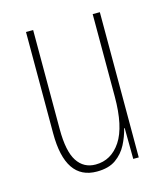

<svg xmlns="http://www.w3.org/2000/svg" viewBox="-87 -661 582 673"><g transform="rotate(-15 204.0 -324.5)"><path d="M337 -593V-66H317L316 -178H314Q307 -149 292.5 -121Q278 -93 252 -74.5Q226 -56 183 -56Q69 -56 69 -225V-593H95V-233Q95 -153 118.5 -117Q142 -81 185 -81Q242 -81 276.5 -133Q311 -185 311 -294V-593Z"/></g></svg>

Font: Noto Sans Malayalam UI ExtraCondensed Thin
Style: Regular
Weight: 100
Width: 2
Designer: Jelle Bosma - Monotype Design Team
Foundry: Monotype Imaging Inc.
Version: Version 2.104; ttfautohint (v1.8.4.7-5d5b)